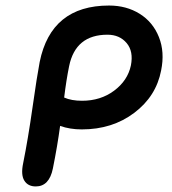

<svg xmlns="http://www.w3.org/2000/svg" viewBox="-20 -690 625 697"><path d="M109.9 -13.2Q81.5 -13.2 68.4 -34.2Q55.2 -55.2 64 -97.2Q82 -186.5 98.1 -300.3Q114.3 -414.1 124 -464.8Q165.5 -669.9 376 -669.9Q439 -669.9 487.1 -639.9Q535.2 -609.9 556.9 -555.4Q578.6 -501 564.9 -434.1Q546.9 -340.3 467.3 -280.3Q387.7 -220.2 276.9 -220.2Q233.9 -220.2 198.2 -232.9Q188.5 -160.2 171.9 -78.1Q158.7 -13.2 109.9 -13.2ZM231 -450.2Q220.7 -399.9 212.9 -335.9Q239.3 -324.2 277.8 -324.2Q345.2 -324.2 394.3 -360.8Q443.4 -397.5 455.1 -452.1Q465.3 -503.4 439.7 -533.7Q414.1 -564 370.1 -564Q254.4 -564 231 -450.2Z"/></svg>

Font: Shantell Sans Irregular
Style: Italic
Weight: 500
Italic angle: -11.31°
Designer: Stephen Nixon, Anya Danilova, Shantell Martin
Foundry: Arrow Type
Version: Version 1.006;[9816181b4]